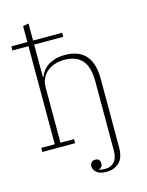

<svg xmlns="http://www.w3.org/2000/svg" viewBox="-140 -840 870 1136"><g transform="rotate(-15 295.5 -271.5)"><path d="M369 212Q327 212 308 194.5Q289 177 289 157Q289 143 297.5 134Q306 125 321 125Q351 125 351 156Q351 179 329 187V189Q344 193 366 193Q401 193 421.5 170Q442 147 442 101V-323Q442 -411 405.5 -452Q369 -493 297 -493Q268 -493 241.5 -485Q215 -477 194.5 -461Q174 -445 161.5 -421Q149 -397 149 -364V-25H232V0H31V-25H114V-626H16V-651H114V-749L149 -755V-651H327V-626H149V-427H152Q159 -445 171.5 -462Q184 -479 202.5 -491.5Q221 -504 247 -512Q273 -520 307 -520Q477 -520 477 -328V89Q477 156 446 184Q415 212 369 212Z"/></g></svg>

Font: IBM Plex Serif ExtraLight
Style: Regular
Weight: 200
Designer: Mike Abbink, Paul van der Laan, Pieter van Rosmalen
Foundry: Bold Monday
Version: Version 2.5